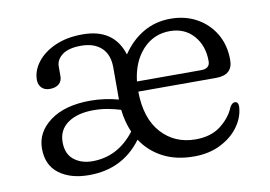

<svg xmlns="http://www.w3.org/2000/svg" viewBox="-59 -565 938 667"><g transform="rotate(-10 410.0 -231.0)"><path d="M757.5 -297.5Q757.5 -244.5 698.5 -244.5H424Q425 -149.5 471.8 -98Q518.5 -46.5 592 -46.5Q647 -46.5 681.8 -74Q716.5 -101.5 730 -136Q738.5 -150.5 747.5 -150Q760 -150 760 -132.5Q758 -95.5 734.5 -62.8Q711 -30 670.2 -9.5Q629.5 11 576 11Q513.5 11 467 -13.2Q420.5 -37.5 392.5 -80.5Q324.5 11.5 206 11.5Q140.5 11.5 100.2 -18.8Q60 -49 60 -107.5Q60 -165.5 112.2 -204Q164.5 -242.5 254.5 -242.5Q280 -242.5 305.5 -238.8Q331 -235 353 -229V-342Q353 -388 327 -412Q301 -436 255.5 -436Q211.5 -436 189.2 -419.2Q167 -402.5 167 -378.5V-344.5Q167 -326.5 155.2 -316.8Q143.5 -307 123 -307Q105 -307 94.5 -317.8Q84 -328.5 84 -345.5Q84 -378 106.5 -407.5Q129 -437 170.2 -455.5Q211.5 -474 267.5 -474Q378 -474 407.5 -378.5Q438.5 -424.5 481.5 -449.5Q524.5 -474.5 577.5 -474.5Q629.5 -474.5 670 -452Q710.5 -429.5 734 -389.8Q757.5 -350 757.5 -297.5ZM568 -432.5Q511 -432.5 472.2 -390.8Q433.5 -349 425.5 -280H652Q683 -280 683 -306.5Q683 -361 651.5 -396.8Q620 -432.5 568 -432.5ZM134.5 -117Q134.5 -75.5 160.5 -54.8Q186.5 -34 225.5 -34Q315.5 -34 375.5 -112Q359.5 -148.5 354.5 -192.5Q333.5 -199 309.8 -203.5Q286 -208 259.5 -208Q202 -208 168.2 -184Q134.5 -160 134.5 -117Z"/></g></svg>

Font: Fraunces 9pt SuperSoft Light
Style: Regular
Weight: 300
Version: Version 1.000;[b76b70a41]